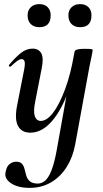

<svg xmlns="http://www.w3.org/2000/svg" viewBox="-20 -631 498 932"><path d="M124 281Q67 281 33.5 258.5Q0 236 7 205Q12 176 27 165Q42 154 58 154Q78 154 87 164.5Q96 175 99.5 191Q103 207 108 223Q113 239 125.5 249.5Q138 260 164 260Q182 260 198.5 246.5Q215 233 229.5 197Q244 161 256 94L326 -297L342 -380Q344 -394 388 -394Q417 -394 423.5 -392.5Q430 -391 430 -388Q430 -385 425.5 -361.5Q421 -338 415 -312L345 70Q334 131 304 179Q274 227 228 254Q182 281 124 281ZM127 13Q85 13 67.5 -19.5Q50 -52 63 -119L98 -297Q103 -326 98.5 -335Q94 -344 85 -344Q75 -344 62 -334Q49 -324 33 -309Q29 -305 25 -309Q21 -313 25 -317Q57 -355 83 -375Q109 -395 138 -395Q168 -395 180.5 -372Q193 -349 182 -297L151 -138Q141 -90 149 -67Q157 -44 178 -44Q207 -44 237.5 -83.5Q268 -123 296 -198Q324 -273 342 -380L358 -373Q339 -255 304 -168Q269 -81 224 -34Q179 13 127 13ZM171 -499Q145 -499 129.5 -514Q114 -529 114 -557Q114 -581 129.5 -596Q145 -611 171 -611Q197 -611 211.5 -596Q226 -581 226 -557Q226 -499 171 -499ZM369 -499Q343 -499 327.5 -514Q312 -529 312 -557Q312 -581 327.5 -596Q343 -611 369 -611Q395 -611 409.5 -596Q424 -581 424 -557Q424 -499 369 -499Z"/></svg>

Font: Cormorant Light
Style: Italic
Weight: 300
Italic angle: -10°
Designer: Christian Thalmann (Catharsis Fonts)
Foundry: Catharsis Fonts
Version: Version 4.000